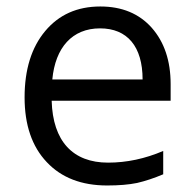

<svg xmlns="http://www.w3.org/2000/svg" viewBox="-20 -565 601 595"><path d="M312 9.8C348.1 9.8 378.9 7.3 404.8 2C430.2 -3.9 457 -12.7 485.8 -24.9V-97.2C429.7 -73.2 372.6 -61 314.9 -61C205.6 -61 143.6 -127.4 140.1 -252.9H508.8V-304.2C508.8 -376.5 489.3 -434.6 450.2 -479C411.1 -522.9 357.9 -544.9 291 -544.9C219.2 -544.9 162.6 -519.5 120.1 -468.8C77.6 -418 56.2 -349.6 56.2 -263.2C56.2 -177.7 79.1 -110.8 125 -62.5C170.4 -14.2 232.9 9.8 312 9.8ZM290 -477.1C374.5 -477.1 421.9 -420.9 421.9 -318.8H142.1C151.4 -418 204.1 -477.1 290 -477.1Z"/></svg>

Font: Sahel
Style: Regular
Weight: 400
Foundry: Saber Rastikerdar (saber.rastikerdar@gmail.com)
Version: Version 3.4.0